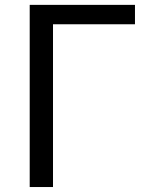

<svg xmlns="http://www.w3.org/2000/svg" viewBox="-20 -753 597 773"><path d="M99.6 0V-733.4H523.4V-655.3H193.4V0Z"/></svg>

Font: Bpmf Zihi Sans Regular
Style: Regular
Weight: 400
Foundry: But Ko
Version: Version 1.320